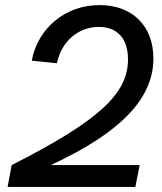

<svg xmlns="http://www.w3.org/2000/svg" viewBox="-20 -736 639 756"><path d="M26 -86 10 0H513L530 -86H180C456 -214 584 -348 584 -506C584 -634 501 -716 372 -716C238 -716 129 -626 105 -497L204 -487C222 -573 288 -630 369 -630C443 -630 484 -583 484 -502C484 -366 367 -259 26 -86Z"/></svg>

Font: Uncut Sans Medium Italic
Style: Regular
Weight: 500
Italic angle: -11°
Designer: Kasper Nordkvist
Foundry: UNCUT.wtf
Version: Version 1.304;Glyphs 3.2 (3246)